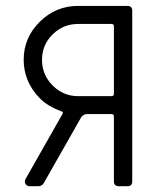

<svg xmlns="http://www.w3.org/2000/svg" viewBox="-20 -645 540 665"><path d="M62 -438Q62 -514.6 117.7 -569.6Q173.3 -624.5 250 -624.5H421.4Q438 -624.5 438 -607.9V-16.6Q438 0 421.4 0H392.1Q374.5 0 374.5 -16.6V-241.7Q374.5 -250 366.2 -250H281.2Q270 -250 261.2 -238.8L131.8 -11.2Q125.5 0 111.8 0H82Q73.7 0 68.6 -7.8Q63.5 -15.6 68.4 -24.9L196.3 -250Q200.2 -257.3 192.9 -259.3Q145 -276.9 117.2 -305.2Q62 -362.3 62 -438ZM250 -312H366.2Q374.5 -312 374.5 -320.3V-553.7Q374.5 -562 366.2 -562H250Q199.2 -562 162.4 -525.9Q125.5 -489.7 125.5 -437.7Q125.5 -385.7 162.4 -348.9Q199.2 -312 250 -312Z"/></svg>

Font: GOSTRUS
Style: type_B
Weight: 400
Designer: Юрий и Татьяна Кривогуз
Version: Version 02.00